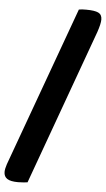

<svg xmlns="http://www.w3.org/2000/svg" viewBox="-142 -841 597 1081"><g transform="rotate(5 156.0 -300.5)"><path d="M3 200Q-40 200 -59 187.5Q-78 175 -78 149Q-78 132 -69 105L259 -798Q268 -800 277.5 -800.5Q287 -801 301 -801Q348 -801 369 -791Q390 -781 390 -753Q390 -729 374 -682L56 196Q52 197 35 198.5Q18 200 3 200Z"/></g></svg>

Font: Sansita Swashed ExtraBold
Style: Regular
Weight: 800
Designer: Pablo Cosgaya
Foundry: Omnibus-Type
Version: Version 1.003; ttfautohint (v1.8.3)